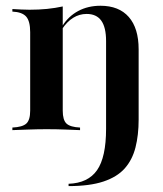

<svg xmlns="http://www.w3.org/2000/svg" viewBox="-20 -448 560 661"><path d="M216.1 192.7V184.7Q283.1 182.3 314.1 137.9Q345.2 93.5 345.2 -4.8V-306.5Q345.2 -354 328.6 -377Q312.1 -400 278.2 -400Q253.2 -400 231.9 -386.7Q210.5 -373.4 193.5 -347.6L194.4 -358.1Q215.3 -391.9 249.2 -410.1Q283.1 -428.2 325.8 -428.2Q389.5 -428.2 423.4 -389.5Q457.3 -350.8 457.3 -278.2V-36.3Q457.3 16.9 446.4 59.7Q435.5 102.4 409.3 131.9Q383.1 161.3 335.9 177Q288.7 192.7 216.1 192.7ZM22.6 0V-8.9Q57.3 -10.5 70.6 -22.6Q83.9 -34.7 83.9 -66.9V-337.1Q83.9 -375 70.2 -390.7Q56.5 -406.5 22.6 -408.1V-416.9Q38.7 -416.1 52.4 -415.3Q66.1 -414.5 81.5 -414.5Q113.7 -414.5 141.9 -417.3Q170.2 -420.2 196 -425.8V-66.9Q196 -34.7 208.9 -22.6Q221.8 -10.5 255.6 -8.9V0Q235.5 -0.8 204.8 -2Q174.2 -3.2 140.3 -3.2Q109.7 -3.2 77.4 -2Q45.2 -0.8 22.6 0Z"/></svg>

Font: Playfair 144pt
Style: Bold
Weight: 700
Version: Version 2.001;gftools[0.9.30]